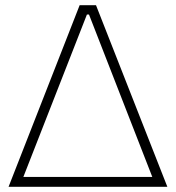

<svg xmlns="http://www.w3.org/2000/svg" viewBox="-20 -720 677 740"><path d="M13 0H625L350 -700H287ZM70 -38 315 -664H323L567 -38Z"/></svg>

Font: Fixel Display ExtraLight
Style: Regular
Weight: 200
Designer: AlfaBravo + MacPaw
Foundry: Kyrylo Tkachov, Marchela Mozhyna, Serhii Makarenko, Maria Weinstein, Zakhar Kryvoshyya
Version: Version 1.211